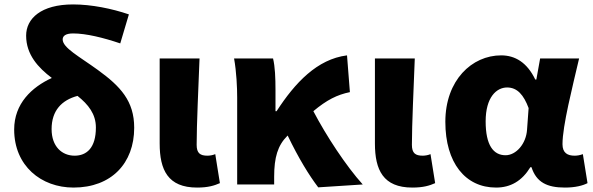

<svg xmlns="http://www.w3.org/2000/svg" viewBox="-20 -833 2676 867"><path d="M312 14C483 14 586 -96 586 -256C586 -377 524 -443 422 -517C338 -578 263 -617 263 -655C263 -671 277 -682 310 -682C369 -682 446 -663 523 -637L562 -768C486 -794 393 -813 310 -813C165 -813 98 -749 98 -672C98 -586 153 -527 214 -481C123 -439 44 -365 44 -248C44 -84 166 14 312 14ZM330 -400C379 -361 413 -318 413 -257C413 -166 372 -130 317 -130C260 -130 213 -171 213 -250C213 -334 259 -381 330 -400Z M870 14C920 14 948 5 973 -6L952 -137C941 -132 926 -130 917 -130C884 -130 868 -141 868 -179C868 -269 876 -439 881 -569H701V-185C701 -66 738 14 870 14Z M1417 13 1618 0C1543 -83 1453 -220 1395 -331C1456 -382 1502 -405 1560 -417L1547 -583C1412 -566 1312 -459 1229 -331H1224V-427C1224 -481 1222 -532 1213 -569H1037C1048 -508 1051 -437 1051 -392V0H1218V-35C1218 -122 1234 -176 1277 -219L1279 -221C1329 -117 1376 -41 1417 13Z M1842 14C1892 14 1920 5 1945 -6L1924 -137C1913 -132 1898 -130 1889 -130C1856 -130 1840 -141 1840 -179C1840 -269 1848 -439 1853 -569H1673V-185C1673 -66 1710 14 1842 14Z M2220 14C2286 14 2337 -16 2375 -78H2380C2402 -10 2450 14 2531 14C2578 14 2612 5 2633 -6L2612 -137C2599 -132 2586 -130 2575 -130C2543 -130 2520 -142 2520 -182C2520 -265 2565 -440 2595 -569H2419L2402 -474H2397C2360 -551 2306 -583 2243 -583C2111 -583 1991 -471 1991 -283C1991 -98 2081 14 2220 14ZM2263 -132C2208 -132 2173 -177 2173 -285C2173 -394 2222 -438 2270 -438C2316 -438 2345 -404 2367 -345L2360 -248C2356 -183 2310 -132 2263 -132Z"/></svg>

Font: Noto Sans CJK TC Black
Style: Regular
Weight: 900
Designer: Ryoko NISHIZUKA 西塚涼子 (kana, bopomofo & ideographs); Paul D. Hunt (Latin, Greek & Cyrillic); Sandoll Communications 산돌커뮤니
Foundry: Adobe
Version: Version 2.004;hotconv 1.0.118;makeotfexe 2.5.65603